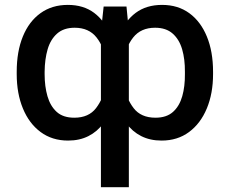

<svg xmlns="http://www.w3.org/2000/svg" viewBox="-20 -573 953 796"><path d="M398.4 203.1V-441.4L409.7 -545.9H504.4L514.2 -444.3V203.1ZM49.3 -265.6V-275.4Q49.3 -359.4 74.7 -421.6Q100.1 -483.9 147.7 -518.3Q195.3 -552.7 261.2 -552.7Q326.2 -552.7 370.1 -519.8Q414.1 -486.8 439.2 -426.3Q464.4 -365.7 471.7 -282.7V-257.8Q465.8 -195.8 450.4 -146.5Q435.1 -97.2 409.2 -62.3Q383.3 -27.3 346.7 -8.8Q310.1 9.8 262.2 9.8Q196.3 9.8 148.4 -25.6Q100.6 -61 75 -123.3Q49.3 -185.5 49.3 -265.6ZM165 -275.4V-265.6Q165 -214.8 176.8 -174.1Q188.5 -133.3 215.1 -109.1Q241.7 -85 288.1 -85Q347.7 -85 378.2 -124.8Q408.7 -164.6 420.4 -225.1V-315.4Q412.1 -377 380.4 -417.5Q348.6 -458 289.6 -458Q244.1 -458 216.8 -433.8Q189.5 -409.7 177.5 -368.7Q165.5 -327.6 165 -275.4ZM863.3 -275.4V-265.6Q863.3 -185.5 837.4 -123.3Q811.5 -61 763.7 -25.6Q715.8 9.8 649.9 9.8Q602.1 9.8 565.4 -8.8Q528.8 -27.3 503.2 -62.3Q477.5 -97.2 461.9 -146.5Q446.3 -195.8 439.9 -257.8V-282.7Q448.2 -365.7 473.4 -426.3Q498.5 -486.8 542.7 -519.8Q586.9 -552.7 651.9 -552.7Q717.8 -552.7 764.9 -518.3Q812 -483.9 837.6 -421.6Q863.3 -359.4 863.3 -275.4ZM746.6 -265.6V-275.4Q747.1 -327.6 735.1 -368.7Q723.1 -409.7 695.8 -433.8Q668.5 -458 623 -458Q564 -458 532.2 -417.7Q500.5 -377.4 491.7 -315.4V-225.1Q503.4 -164.6 533.9 -124.8Q564.5 -85 624.5 -85Q670.4 -85 697.3 -109.1Q724.1 -133.3 735.6 -174.1Q747.1 -214.8 746.6 -265.6Z"/></svg>

Font: Inter 18pt Medium
Style: Regular
Weight: 500
Designer: Rasmus Andersson
Foundry: rsms
Version: Version 4.001;git-66647c0bb